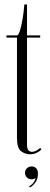

<svg xmlns="http://www.w3.org/2000/svg" viewBox="-20 -682 224 860"><path d="M114.5 9Q93 9 74.5 -4.5Q56 -18 56 -65.5V-513.5H9V-523.5H56Q62.5 -523.5 69 -543.8Q75.5 -564 81 -596Q86.5 -628 89 -662H101V-523.5H160V-513.5H101V-32.5Q101 -15.5 107.5 -8.8Q114 -2 122.5 -2Q133.5 -2 144.8 -8.5Q156 -15 160 -19.5L165.5 -12.5Q157 -3.5 143.8 2.8Q130.5 9 114.5 9ZM114 158 110.5 152Q122 146.5 129.8 136Q137.5 125.5 139.5 115.5Q131 121 121 121Q108.5 121 100.2 112.5Q92 104 92 92Q92 79.5 100.8 71.5Q109.5 63.5 121.5 63.5Q136 63.5 143 72.8Q150 82 150 94Q150 119 138.8 134.8Q127.5 150.5 114 158Z"/></svg>

Font: Imbue 100pt ExtraLight
Style: Regular
Weight: 200
Designer: Tyler Finck
Foundry: Etcetera Type Company
Version: Version 1.102; ttfautohint (v1.8.3)